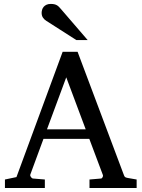

<svg xmlns="http://www.w3.org/2000/svg" viewBox="-20 -948 714 968"><path d="M314 -558.1 216.8 -295.9H412.1ZM431.2 0V-43L488.8 -47.9Q493.7 -47.9 497.1 -54.4Q500.5 -61 499 -64.9L430.2 -248H199.2L132.8 -67.9Q131.8 -64.9 132.8 -61.5Q133.8 -58.1 136.2 -54.9Q138.7 -51.8 141.6 -49.8Q144.5 -47.9 147 -47.9L206.1 -43V0H4.9V-43L63 -55.2L295.9 -687H371.1L603 -69.8Q606.4 -59.6 609.6 -56.2Q612.8 -52.7 624 -50.8L668.9 -43V0ZM364.7 -746.1 212.9 -843.3Q202.1 -850.1 196 -859.9Q189.9 -869.6 189.9 -883.3Q189.9 -891.1 192.4 -899.2Q194.8 -907.2 200.2 -913.6Q205.6 -919.9 214.4 -924.1Q223.1 -928.2 235.8 -928.2Q246.6 -928.2 253.9 -926.5Q261.2 -924.8 267.1 -921.4Q272.9 -918 277.8 -912.8Q282.7 -907.7 288.1 -901.4L421.9 -746.1Z"/></svg>

Font: Charis SIL APac
Style: Regular
Weight: 400
Foundry: SIL International
Version: Version 5.000